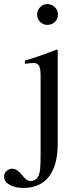

<svg xmlns="http://www.w3.org/2000/svg" viewBox="-90 -703 388 941"><path d="M193 0Q193 107 150 162.5Q107 218 24 218Q-17 218 -43.5 202.5Q-70 187 -70 163Q-70 146 -58 135Q-46 124 -29 124Q-17 124 -6 131.5Q5 139 19 156Q32 172 41 178Q50 184 61 184Q72 184 81 179Q90 174 95 166Q99 159 102 149.5Q105 140 106.5 126.5Q108 113 108.5 93.5Q109 74 109 45V-334Q109 -366 101.5 -380Q94 -394 77 -394Q69 -394 58.5 -393.5Q48 -393 37 -391L32 -390V-406Q76 -419 110 -431Q144 -443 188 -460L193 -457ZM142 -683Q164 -683 179 -668Q194 -653 194 -632Q194 -610 179 -595.5Q164 -581 142 -581Q121 -581 106.5 -596Q92 -611 92 -632Q92 -653 107 -668Q122 -683 142 -683Z"/></svg>

Font: Klingon pIqaD Mandel
Style: Regular
Weight: 400
Width: 0
Designer: Mike Neff (qa'vaj)
Foundry: Mike Neff and Michael Everson
Version: Version 2.003